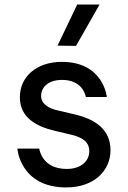

<svg xmlns="http://www.w3.org/2000/svg" viewBox="-20 -811 559 841"><path d="M416 -791H318L232 -611L313 -610ZM270 10C393 10 464 -64 464 -153C464 -244 397 -289 307 -310L234 -327C190 -337 160 -357 160 -391C160 -426 188 -461 252 -461C346 -461 356 -386 356 -386H448C448 -386 434 -540 251 -540C141 -540 67 -476 67 -385C67 -296 139 -257 220 -238L292 -221C343 -209 371 -188 371 -149C371 -105 335 -71 272 -71C162 -71 152 -160 152 -160H56C56 -160 68 10 270 10Z"/></svg>

Font: Be Vietnam Pro
Style: Regular
Weight: 400
Designer: Lam Bao, Tony Le, Vietanh Nguyen
Foundry: Yellow Type Foundry
Version: Version 1.002